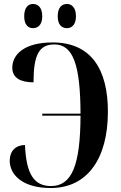

<svg xmlns="http://www.w3.org/2000/svg" viewBox="-20 -938 609 968"><path d="M318 -796C340 -796 363 -812 363 -856C363 -901 340 -918 318 -918C292 -918 271 -901 271 -856C271 -812 292 -796 318 -796ZM146 -796C171 -796 193 -812 193 -856C193 -901 171 -918 146 -918C123 -918 102 -901 102 -856C102 -812 123 -796 146 -796ZM236 10C418 10 524 -135 524 -375C524 -584 443 -724 245 -724C98 -724 42 -660 42 -597C42 -544 85 -523 149 -523C149 -661 177 -714 254 -714C350 -714 385 -608 386 -365H193V-355H386C385 -106 343 0 237 0C153 0 112 -58 106 -207C58 -206 29 -176 29 -128C29 -58 92 10 236 10Z"/></svg>

Font: Noto Serif Display ExtraCondensed
Style: Bold
Weight: 700
Width: 2
Designer: Monotype Design Team
Foundry: Monotype Imaging Inc.
Version: Version 2.009